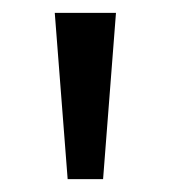

<svg xmlns="http://www.w3.org/2000/svg" viewBox="-20 -734 265 298"><path d="M160 -714H65L85 -456H140Z"/></svg>

Font: Noto Sans Cuneiform
Style: Regular
Weight: 400
Designer: Monotype Design Team
Foundry: Monotype Imaging Inc.
Version: Version 2.001